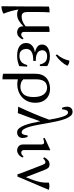

<svg xmlns="http://www.w3.org/2000/svg" viewBox="826 -1646 1060 2753"><g transform="rotate(90 1356.5 -270.0)"><path d="M185 15Q163 15 146.5 10Q130 5 117 -4Q125 50 140.5 105Q156 160 177 210Q155 225 123.5 232.5Q92 240 70 240L73 -109L74 -440Q95 -448 116 -449Q137 -450 158 -450Q155 -412 154 -376.5Q153 -341 153 -303V-125Q153 -90 167.5 -70Q182 -50 220 -50Q252 -50 286.5 -63.5Q321 -77 358 -107V-440Q378 -448 398 -449Q418 -450 438 -450V-82Q438 -65 448 -54.5Q458 -44 475 -44Q489 -44 500.5 -50.5Q512 -57 530 -77L546 -61Q506 15 445 15Q411 15 384.5 -5Q358 -25 358 -71V-76Q320 -37 278 -11Q236 15 185 15Z M731 -239V-240Q679 -253 649 -276.5Q619 -300 619 -343Q619 -396 666 -425.5Q713 -455 788 -455Q840 -455 872 -443Q904 -431 928 -417V-311H905Q892 -367 864.5 -391Q837 -415 787 -415Q744 -415 722.5 -395.5Q701 -376 701 -345Q701 -320 715 -299Q729 -278 762.5 -265Q796 -252 854 -252V-216Q768 -218 725 -192.5Q682 -167 682 -118Q682 -95 690.5 -71.5Q699 -48 721 -33Q743 -18 782 -18Q826 -18 861 -41Q896 -64 913 -129H936L928 -14Q906 -5 866.5 5Q827 15 781 15Q692 15 644.5 -19Q597 -53 597 -114Q597 -168 636 -201Q675 -234 731 -239ZM850 -734Q868 -735 889.5 -727.5Q911 -720 924 -705Q902 -660 860 -613.5Q818 -567 772 -538L761 -557Q796 -595 818.5 -642.5Q841 -690 850 -734Z M1256 -457Q1312 -457 1357 -432.5Q1402 -408 1428 -361Q1454 -314 1454 -246Q1454 -183 1431.5 -134.5Q1409 -86 1371.5 -53Q1334 -20 1287 -3.5Q1240 13 1191 13Q1153 13 1118 4V225Q1098 225 1078 223.5Q1058 222 1038 215V-243Q1038 -320 1067.5 -367Q1097 -414 1147 -435.5Q1197 -457 1256 -457ZM1118 -73Q1142 -48 1172 -40Q1202 -32 1224 -32Q1288 -32 1330 -75.5Q1372 -119 1372 -221Q1372 -315 1335 -365Q1298 -415 1236 -415Q1204 -415 1177 -400.5Q1150 -386 1134 -350.5Q1118 -315 1118 -253Z M1944 -135Q1951 -117 1955 -100Q1959 -83 1959 -66Q1959 -28 1937 -6.5Q1915 15 1877 15Q1845 15 1821 -12.5Q1797 -40 1778.5 -87Q1760 -134 1746 -193.5Q1732 -253 1720 -317Q1690 -232 1659.5 -148.5Q1629 -65 1602 5L1510 0Q1559 -104 1606.5 -215.5Q1654 -327 1697 -445Q1684 -518 1670 -579.5Q1656 -641 1637.5 -678Q1619 -715 1593 -715Q1554 -715 1548 -630H1525Q1518 -648 1514 -665Q1510 -682 1510 -699Q1510 -737 1530 -758.5Q1550 -780 1585 -780Q1620 -780 1645 -749Q1670 -718 1688.5 -666Q1707 -614 1721 -549Q1735 -484 1747 -415Q1759 -346 1771 -281Q1783 -216 1798 -164Q1813 -112 1832.5 -81Q1852 -50 1879 -50Q1915 -50 1921 -135Z M2224 -77 2240 -61Q2220 -23 2193 -4Q2166 15 2139 15Q2108 15 2080 -5Q2052 -25 2052 -71V-327Q2052 -355 2043.5 -363.5Q2035 -372 2021 -372Q2008 -372 1993.5 -367.5Q1979 -363 1967 -358L1957 -381L2130 -460L2136 -454Q2135 -446 2133.5 -411Q2132 -376 2132 -328V-82Q2132 -65 2142 -54.5Q2152 -44 2169 -44Q2183 -44 2194.5 -50.5Q2206 -57 2224 -77Z M2480 10Q2473 -16 2466 -34.5Q2459 -53 2449 -79L2343 -353Q2336 -370 2328 -380.5Q2320 -391 2306 -391Q2293 -391 2280.5 -382.5Q2268 -374 2251 -358L2235 -374Q2275 -450 2336 -450Q2371 -450 2388 -430.5Q2405 -411 2423 -364L2520 -112H2522Q2543 -162 2562 -214.5Q2581 -267 2592 -323.5Q2603 -380 2599 -440Q2643 -456 2703 -440L2512 10Z"/></g></svg>

Font: Bona Nova
Style: Regular
Weight: 400
Designer: Mateusz Machalski
Foundry: Capitalics
Version: Version 4.001; ttfautohint (v1.8.3)